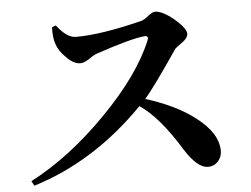

<svg xmlns="http://www.w3.org/2000/svg" viewBox="-51 -774 1102 843"><g transform="rotate(-5 500.0 -352.5)"><path d="M222 -688Q266 -630 306 -630Q418 -630 598 -675Q610 -678 631 -695Q650 -710 661 -710Q693 -710 744 -668Q794 -625 794 -601Q794 -584 770 -566Q738 -543 736 -540Q624 -375 585 -332Q718 -291 802 -226Q896 -154 896 -76Q896 -51 880 -32Q862 -11 834 -11Q788 -11 735 -94Q643 -245 557 -303Q337 -78 67 5L56 -16Q231 -107 395 -275Q557 -440 618 -588Q626 -607 607 -607Q544 -601 389 -548Q375 -543 351 -526Q331 -513 316 -513Q285 -513 253 -547Q223 -576 213 -608Q203 -636 205 -681Z"/></g></svg>

Font: Source Han Serif JP
Style: Bold
Weight: 700
Designer: Ryoko NISHIZUKA  (kana & ideographs); Frank Grießhammer (Latin, Greek & Cyrillic); Wenlong ZHANG  (bopomofo); Sandoll Co
Foundry: Adobe Systems Incorporated
Version: Version 1.000;PS 1;hotconv 16.6.53;makeotf.lib2.5.65590